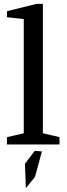

<svg xmlns="http://www.w3.org/2000/svg" viewBox="-20 -748 345 994"><path d="M16 0V-38L103 -58V-649L16 -659V-690L169 -728H202V-58L288 -38V0ZM114 226 109 100 160 33 197 36 161 168Z"/></svg>

Font: Manuale Medium
Style: Regular
Weight: 500
Designer: Eduardo Tunni / Pablo Cosgaya
Foundry: Eduardo Tunni / Pablo Cosgaya
Version: Version 1.002